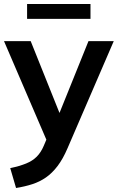

<svg xmlns="http://www.w3.org/2000/svg" viewBox="-22 -710 587 957"><path d="M58 227 29 128Q76 118 108 105Q140 92 161 71Q182 50 196 17L221 -42L218 7L-2 -505H131L289 -111H260L419 -505H545L315 28Q292 82 265 117.5Q238 153 207 174.5Q176 196 139 208Q102 220 58 227ZM113 -616V-690H429V-616Z"/></svg>

Font: Mulish ExtraLight
Style: Regular
Weight: 200
Designer: Vernon Adams
Foundry: Vernon Adams
Version: Version 3.603